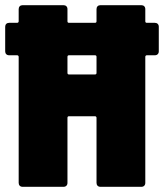

<svg xmlns="http://www.w3.org/2000/svg" viewBox="-39 -720 632 740"><path d="M558 -632H527C523 -632 521 -634 521 -638V-685C521 -694 515 -700 506 -700H348C339 -700 333 -694 333 -685V-638C333 -634 331 -632 327 -632H227C223 -632 221 -634 221 -638V-685C221 -694 215 -700 206 -700H48C39 -700 33 -694 33 -685V-638C33 -634 30 -632 27 -632H-4C-13 -632 -19 -626 -19 -617V-522C-19 -513 -13 -507 -4 -507H27C31 -507 33 -504 33 -501V-15C33 -6 39 0 48 0H206C215 0 221 -6 221 -15V-266C221 -270 223 -272 227 -272H327C331 -272 333 -269 333 -266V-15C333 -6 339 0 348 0H506C515 0 521 -6 521 -15V-501C521 -505 524 -507 527 -507H558C567 -507 573 -513 573 -522V-617C573 -626 567 -632 558 -632ZM327 -433H227C223 -433 221 -435 221 -439V-501C221 -505 223 -507 227 -507H327C331 -507 333 -505 333 -501V-439C333 -435 331 -433 327 -433Z"/></svg>

Font: Barlow Semi Condensed Black
Style: Regular
Weight: 900
Width: 4
Designer: Jeremy Tribby
Foundry: Tribby Type
Version: Version 1.408;PS 001.408;hotconv 1.0.88;makeotf.lib2.5.64775